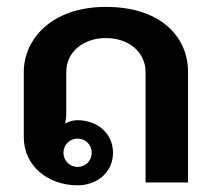

<svg xmlns="http://www.w3.org/2000/svg" viewBox="-20 -537 623 565"><path d="M208.3 -129.2C231.7 -129.2 250 -110.8 250 -87.5C250 -64.2 231.7 -45.8 208.3 -45.8C185 -45.8 166.7 -64.2 166.7 -87.5C166.7 -110.8 185 -129.2 208.3 -129.2ZM208.3 -183.3C194.2 -183.3 182.5 -179.2 171.7 -173.3C173.3 -182.5 175 -192.5 175 -200V-325C175 -384.2 225 -425 291.7 -425C358.3 -425 408.3 -384.2 408.3 -325V0H533.3V-325C533.3 -429.2 452.5 -516.7 291.7 -516.7C130.8 -516.7 50 -420.8 50 -325V-133.3C50 -48.3 121.7 8.3 208.3 8.3C265 8.3 312.5 -29.2 312.5 -87.5C312.5 -145.8 265 -183.3 208.3 -183.3Z"/></svg>

Font: BoonHome
Style: Bold
Weight: 700
Designer: Sungsit Sawaiwan
Foundry: Sungsit Sawaiwan
Version: Version 0.2